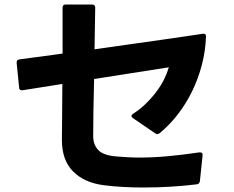

<svg xmlns="http://www.w3.org/2000/svg" viewBox="-20 -800 1040 853"><path d="M618 33Q570 33 525.5 30.5Q481 28 442 23Q355 12 305 -38Q255 -88 255 -178Q255 -221 256 -287Q257 -353 257 -427L80 -399H77Q65 -399 65 -411L54 -520V-522Q54 -535 66 -536L258 -562V-766Q258 -780 272 -780H389Q403 -780 403 -766L400 -581Q483 -593 558.5 -603.5Q634 -614 696.5 -623Q759 -632 806.5 -639Q854 -646 881 -650H884Q897 -650 895 -636Q893 -575 877.5 -514.5Q862 -454 835.5 -398.5Q809 -343 772 -294.5Q735 -246 689 -208Q681 -204 679 -204Q675 -204 669 -208L571 -275Q564 -280 564 -285Q564 -290 572 -295Q603 -315 629 -340.5Q655 -366 675.5 -393.5Q696 -421 709.5 -448.5Q723 -476 730 -501L398 -449Q396 -368 395 -304Q394 -240 394 -195Q394 -158 416 -134Q438 -110 496 -105Q521 -103 547 -101.5Q573 -100 600 -100Q660 -100 726 -106Q792 -112 865 -123H869Q882 -123 880 -109L868 5Q866 18 853 19Q796 26 736.5 29.5Q677 33 618 33Z"/></svg>

Font: LINE Seed JP_TTF Bold
Style: Regular
Weight: 700
Designer: LINE & Fontrix & Fontworks
Version: Version 1.009